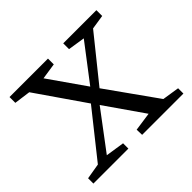

<svg xmlns="http://www.w3.org/2000/svg" viewBox="-127 -666 819 819"><g transform="rotate(-45 282.0 -257.0)"><path d="M10 0V-32L81 -44L244 -249L92 -469L18 -479V-514H250V-479L177 -468L293 -302L419 -467L342 -479V-514H542V-479L477 -469L316 -269L476 -44L553 -32V0H304L303 -32L387 -44L266 -218L136 -45L221 -32V0Z"/></g></svg>

Font: GenRyuMin TW R
Style: Regular
Weight: 400
Version: Version 1.501;PS 1;hotconv 16.6.51;makeotf.lib2.5.65220